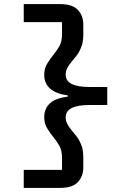

<svg xmlns="http://www.w3.org/2000/svg" viewBox="-20 -780 640 938"><path d="M96 -760C96 -760 96 -672 96 -672C96 -672 283 -672 283 -672C283 -672 283 -616 283 -616C283 -616 283 -616 283 -616C283 -590 279 -570 271 -556C263 -542 254 -528 243 -515C243 -515 243 -515 243 -515C232 -501 221 -486 211 -470C201 -454 196 -435 196 -414C196 -414 196 -414 196 -414C196 -386 206 -364 225 -347C244 -330 273 -319 311 -314C311 -314 311 -308 311 -308C311 -308 311 -308 311 -308C273 -303 244 -293 225 -276C206 -259 196 -236 196 -208C196 -208 196 -208 196 -208C196 -187 201 -168 211 -152C221 -136 232 -121 243 -107C243 -107 243 -107 243 -107C254 -94 263 -80 271 -66C279 -52 283 -32 283 -6C283 -6 283 50 283 50C283 50 96 50 96 50C96 50 96 138 96 138C96 138 273 138 273 138C273 138 273 138 273 138C313 138 342 129 360 110C378 91 387 67 387 38C387 38 387 -12 387 -12C387 -12 387 -12 387 -12C387 -29 385 -45 382 -58C378 -71 373 -82 368 -92C363 -102 357 -111 350 -119C343 -127 337 -135 331 -142C331 -142 331 -142 331 -142C320 -155 312 -167 308 -177C303 -186 301 -196 301 -207C301 -207 301 -207 301 -207C301 -247 340 -267 417 -267C417 -267 504 -267 504 -267C504 -267 504 -355 504 -355C504 -355 417 -355 417 -355C417 -355 417 -355 417 -355C340 -355 301 -375 301 -415C301 -415 301 -415 301 -415C301 -426 303 -436 308 -446C312 -455 320 -467 331 -480C331 -480 331 -480 331 -480C337 -487 343 -495 350 -503C357 -511 363 -520 368 -530C373 -540 378 -552 382 -565C385 -578 387 -593 387 -610C387 -610 387 -660 387 -660C387 -660 387 -660 387 -660C387 -689 378 -713 360 -732C342 -751 313 -760 273 -760C273 -760 96 -760 96 -760Z"/></svg>

Font: IBM Plex Mono Mod
Style: SemiBold
Weight: 500
Designer: Mike Abbink, Paul van der Laan, Pieter van Rosmalen
Foundry: Bold Monday
Version: ""